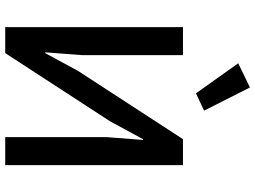

<svg xmlns="http://www.w3.org/2000/svg" viewBox="-144 -858 1001 754"><g transform="rotate(90 357.0 -480.5)"><path d="M86 0V-698H196V-301L185 -157H188L258 -286L526 -698H628V0H518V-397L529 -541H526L456 -412L188 0ZM346 -749 228 -915 323 -961 414 -781Z"/></g></svg>

Font: IBM Plex Sans Medm
Style: Regular
Weight: 500
Designer: Mike Abbink, Paul van der Laan, Pieter van Rosmalen
Foundry: Bold Monday
Version: Version 3.005